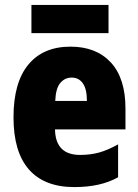

<svg xmlns="http://www.w3.org/2000/svg" viewBox="-20 -752 563 782"><path d="M267 -562Q372 -562 431.5 -497.5Q491 -433 491 -310V-225H204Q206 -121 306 -121Q349 -121 384.5 -131Q420 -141 461 -164V-30Q390 10 283 10Q161 10 98 -61.5Q35 -133 35 -274Q35 -416 95.5 -489Q156 -562 267 -562ZM272 -436Q244 -436 225.5 -414Q207 -392 205 -341H334Q334 -389 317.5 -412.5Q301 -436 272 -436ZM422 -732V-617H108V-732Z"/></svg>

Font: Noto Sans Khmer UI Condensed Black
Style: Regular
Weight: 900
Width: 3
Designer: Danh Hong and the Monotype Design Team
Foundry: Monotype Imaging Inc.
Version: Version 2.002; ttfautohint (v1.8.4.7-5d5b)